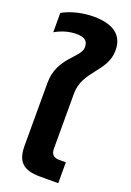

<svg xmlns="http://www.w3.org/2000/svg" viewBox="-165 -852 618 907"><g transform="rotate(20 143.5 -398.5)"><path d="M161 0H253V-105H219C191 -105 178 -119 178 -147V-423C178 -539 293 -573 293 -682C293 -758 241 -797 142 -797C88 -797 28 -783 -13 -759V-662C20 -681 57 -692 93 -692C134 -692 152 -679 152 -646C152 -594 43 -556 43 -428V-112C43 -35 74 0 161 0Z"/></g></svg>

Font: Kanit Medium
Style: Regular
Weight: 500
Designer: Katatrad Team
Foundry: CadsonDemak
Version: Version 1.000;PS 001.000;hotconv 1.0.88;makeotf.lib2.5.64775